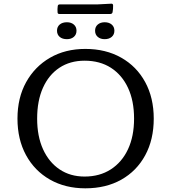

<svg xmlns="http://www.w3.org/2000/svg" viewBox="-20 -1016 931 1044"><path d="M344 -803Q319 -803 304.5 -815.5Q290 -828 290 -849Q290 -870 304.5 -882.5Q319 -895 344 -895Q367 -895 381.5 -882.5Q396 -870 396 -849Q396 -828 381.5 -815.5Q367 -803 344 -803ZM549 -803Q526 -803 511.5 -815.5Q497 -828 497 -849Q497 -870 511.5 -882.5Q526 -895 549 -895Q573 -895 587.5 -882.5Q602 -870 602 -849Q602 -828 587.5 -815.5Q573 -803 549 -803ZM294 -983Q295 -992 305 -992H508L586 -996Q595 -996 595 -986Q595 -977 594.5 -967.5Q594 -958 592 -949Q589 -940 580 -940H302Q293 -940 293 -950Q292 -958 292.5 -966.5Q293 -975 294 -983ZM444 8Q335 8 251.5 -39.5Q168 -87 121.5 -172.5Q75 -258 75 -371Q75 -484 122 -569Q169 -654 252 -702Q335 -750 444 -750Q555 -750 639 -702.5Q723 -655 769.5 -569.5Q816 -484 816 -371Q816 -257 769.5 -171.5Q723 -86 639.5 -39Q556 8 444 8ZM440 -56Q522 -56 582.5 -95Q643 -134 676 -204.5Q709 -275 709 -371Q709 -468 676 -538.5Q643 -609 583 -647.5Q523 -686 440 -686Q361 -686 303 -647.5Q245 -609 213.5 -538.5Q182 -468 182 -371Q182 -275 214 -204.5Q246 -134 304 -95Q362 -56 440 -56Z"/></svg>

Font: Hahmlet
Style: Regular
Weight: 400
Designer: Minjoo Ham & Mark Frömberg
Foundry: hypertype
Version: Version 1.001; ttfautohint (v1.8.3)